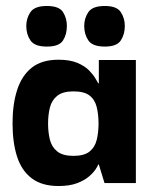

<svg xmlns="http://www.w3.org/2000/svg" viewBox="-20 -613 507 643"><path d="M176 10Q120 10 86 -16Q52 -42 37 -89Q22 -136 22 -200Q22 -264 37.5 -312Q53 -360 86.5 -386.5Q120 -413 176 -413Q214 -413 239 -402.5Q264 -392 278.5 -377Q293 -362 300 -349.5Q307 -337 309 -334H311V-412H435V0H330L311 -62H309Q308 -58 300.5 -46.5Q293 -35 278 -22Q263 -9 238 0.5Q213 10 176 10ZM226 -91Q262 -91 280 -105.5Q298 -120 304 -145Q310 -170 310 -199Q310 -229 304 -254Q298 -279 280 -293Q262 -307 226 -307Q190 -307 171.5 -292Q153 -277 147 -252.5Q141 -228 141 -199Q141 -170 147 -145.5Q153 -121 171.5 -106Q190 -91 226 -91ZM137 -457Q96 -457 82 -477.5Q68 -498 68 -526Q68 -552 82 -572.5Q96 -593 137 -593Q178 -593 191 -572.5Q204 -552 204 -526Q204 -498 191 -477.5Q178 -457 137 -457ZM331 -457Q290 -457 276 -477.5Q262 -498 262 -526Q262 -552 276 -572.5Q290 -593 331 -593Q371 -593 384.5 -572.5Q398 -552 398 -526Q398 -498 384.5 -477.5Q371 -457 331 -457Z"/></svg>

Font: Darker Grotesque ExtraBold
Style: Regular
Weight: 800
Designer: Gabriel Lam
Foundry: TypeRant
Version: Version 1.000;gftools[0.9.28]